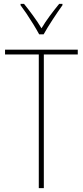

<svg xmlns="http://www.w3.org/2000/svg" viewBox="-20 -970 427 990"><path d="M206 0H180V-689H6V-714H381V-689H206ZM182 -793Q169 -817 151.5 -845.5Q134 -874 116.5 -900Q99 -926 86 -943V-950H104Q125 -924 150 -890Q175 -856 194 -824Q213 -856 236 -887Q259 -918 285 -950H302V-943Q279 -911 251.5 -869Q224 -827 205 -793Z"/></svg>

Font: Noto Sans Georgian Condensed Thin
Style: Regular
Weight: 100
Width: 3
Designer: Monotype Design Team, Akaki Razmadze
Foundry: Google LLC
Version: Version 2.005; ttfautohint (v1.8.4.7-5d5b)